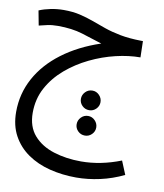

<svg xmlns="http://www.w3.org/2000/svg" viewBox="-89 -488 816 955"><g transform="rotate(10 319.5 -11.0)"><path d="M360 394Q290 394 226.5 378Q163 362 114.5 328.5Q66 295 38 244Q10 193 10 124Q10 32 53 -47Q96 -126 176.5 -186.5Q257 -247 368 -284Q319 -300 265.5 -316.5Q212 -333 141 -333Q111 -333 88.5 -328Q66 -323 46 -318L32 -392Q58 -403 90.5 -409.5Q123 -416 156 -416Q202 -416 238 -407.5Q274 -399 306.5 -387Q339 -375 375 -362.5Q411 -350 455.5 -341.5Q500 -333 561 -332H570L572 -250Q514 -250 448.5 -234.5Q383 -219 320 -188.5Q257 -158 205.5 -114Q154 -70 123 -13Q92 44 92 114Q92 184 130 227.5Q168 271 231.5 291Q295 311 370 311Q469 311 571 271L599 339Q541 367 480 380.5Q419 394 360 394ZM366 53Q345 53 330.5 38.5Q316 24 316 4Q316 -16 330.5 -31Q345 -46 366 -46Q386 -46 400.5 -31Q415 -16 415 4Q415 24 400.5 38.5Q386 53 366 53ZM367 181Q346 181 331.5 166.5Q317 152 317 132Q317 112 331.5 97Q346 82 367 82Q387 82 401.5 97Q416 112 416 132Q416 152 401.5 166.5Q387 181 367 181Z"/></g></svg>

Font: Noto IKEA Arabic
Style: Regular
Weight: 400
Designer: Monotype Design Team
Foundry: Monotype Imaging Inc.
Version: Version 1.200